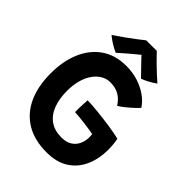

<svg xmlns="http://www.w3.org/2000/svg" viewBox="-247 -983 1131 1131"><g transform="rotate(45 319.0 -417.0)"><path d="M346 24Q246.5 24 177 -17.5Q107.5 -59 71.2 -136.8Q35 -214.5 35 -323Q35 -424.5 68.2 -502.5Q101.5 -580.5 165.2 -624.8Q229 -669 320.5 -669Q373.5 -669 419 -654.2Q464.5 -639.5 500 -614.2Q535.5 -589 556.5 -556.5Q549 -547 530.5 -529.8Q512 -512.5 490 -494.5Q468 -476.5 447.5 -464Q433.5 -486 415.5 -501.8Q397.5 -517.5 374.2 -525.8Q351 -534 320 -534Q291 -534 264.8 -518.8Q238.5 -503.5 218.5 -475.5Q198.5 -447.5 187.2 -407.5Q176 -367.5 176 -318Q176 -253 194.5 -203.8Q213 -154.5 251 -127.2Q289 -100 347 -100Q386.5 -100 412 -116Q437.5 -132 450 -158.5Q462.5 -185 462.5 -215Q462.5 -223 462.2 -229.8Q462 -236.5 461 -242.5Q451.5 -244.5 430.8 -247.8Q410 -251 384.8 -254.2Q359.5 -257.5 336 -259.8Q312.5 -262 298 -262.5Q297.5 -274.5 298 -294Q298.5 -313.5 299.5 -333Q300.5 -352.5 301.5 -364.5Q337.5 -363.5 389.5 -358.2Q441.5 -353 494.2 -345.2Q547 -337.5 585.5 -328Q589.5 -309 591.5 -285.8Q593.5 -262.5 593.5 -243Q593.5 -169.5 567 -108.8Q540.5 -48 485.8 -12Q431 24 346 24ZM383 -858.5Q402 -838 428.8 -811.5Q455.5 -785 481.2 -761.2Q507 -737.5 522.5 -724.5Q500.5 -708.5 476.5 -695.8Q452.5 -683 433.5 -676.5Q421 -689.5 405.5 -705.5Q390 -721.5 374.5 -737.5Q359 -753.5 347.2 -766Q335.5 -778.5 331 -784H344Q339 -780 325 -768.8Q311 -757.5 292.8 -742Q274.5 -726.5 255.5 -710.2Q236.5 -694 221 -679.5Q209.5 -683.5 192 -693Q174.5 -702.5 157.5 -714.2Q140.5 -726 129 -736Q159 -756 194 -781.2Q229 -806.5 257.2 -828Q285.5 -849.5 295.5 -858Q303.5 -858 320.5 -858Q337.5 -858 355.5 -858.2Q373.5 -858.5 383 -858.5Z"/></g></svg>

Font: Grandstander Thin SemiBold
Style: Regular
Weight: 600
Version: Version 1.200